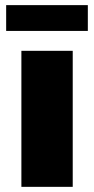

<svg xmlns="http://www.w3.org/2000/svg" viewBox="-20 -725 365 745"><path d="M320.8 -605H3.9V-705.1H320.8ZM262.2 0H63V-527.8H262.2Z"/></svg>

Font: Archivo-RBTV
Style: Regular
Weight: 500
Designer: Hector Gatti
Foundry: Hector Gatti
Version: ""